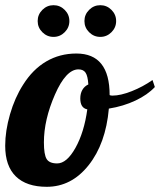

<svg xmlns="http://www.w3.org/2000/svg" viewBox="-40 -715 616 739"><path d="M407 -634Q407 -609 389 -591Q371 -573 346 -573Q321 -573 303 -591Q285 -609 285 -634Q285 -659 303 -677Q321 -695 346 -695Q371 -695 389 -677Q407 -659 407 -634ZM227 -634Q227 -609 209 -591Q191 -573 166 -573Q141 -573 123 -591Q105 -609 105 -634Q105 -659 123 -677Q141 -695 166 -695Q191 -695 209 -677Q227 -659 227 -634ZM-20 -154Q-20 -211 -1.5 -275Q17 -339 49 -389Q86 -448 138 -478.5Q190 -509 254 -509Q318 -509 350 -469Q382 -429 382 -349Q384 -348 386.5 -347.5Q389 -347 393 -347Q424 -347 467 -364Q510 -381 547 -407L556 -380Q528 -350 481.5 -328Q435 -306 379 -297Q367 -162 301 -79Q235 4 140 4Q62 4 21 -36Q-20 -76 -20 -154ZM262 -448Q214 -448 171.5 -351Q129 -254 129 -167Q129 -120 139.5 -103Q150 -86 180 -86Q217 -86 250.5 -146Q284 -206 296 -294Q282 -297 275.5 -307.5Q269 -318 269 -336Q269 -355 277 -369Q285 -383 300 -390Q298 -422 289.5 -435Q281 -448 262 -448Z"/></svg>

Font: Galada
Style: Regular
Weight: 400
Designer: Latin by Pablo Impallari, Bengali by Jeremie Hornus, Yoann Minet, and Juan Bruce
Foundry: black foundry
Version: Version 1.261;PS 1.261;hotconv 1.0.86;makeotf.lib2.5.63406